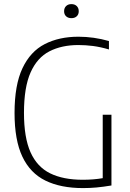

<svg xmlns="http://www.w3.org/2000/svg" viewBox="-20 -932 647 957"><path d="M394 5.5Q282.5 5.5 206.5 -31.8Q130.5 -69 91.5 -151.2Q52.5 -233.5 52.5 -369Q52.5 -508.5 92 -592Q131.5 -675.5 203 -712.2Q274.5 -749 371 -749Q447.5 -749 523 -727.5V-685.5Q480.5 -698 443.5 -702.8Q406.5 -707.5 370.5 -707.5Q287.5 -707.5 226.5 -676.2Q165.5 -645 132.5 -571Q99.5 -497 99.5 -369.5Q99.5 -246 132.2 -173Q165 -100 230 -68Q295 -36 392.5 -36Q447 -36 492 -44V-360H535.5V-7.5Q493.5 -0.5 460.8 2.5Q428 5.5 394 5.5ZM336 -841.5Q319.5 -841.5 309.5 -850.8Q299.5 -860 299.5 -876Q299.5 -892 309.5 -901.8Q319.5 -911.5 336 -911.5Q352.5 -911.5 362.5 -901.8Q372.5 -892 372.5 -876Q372.5 -860 362.5 -850.8Q352.5 -841.5 336 -841.5Z"/></svg>

Font: Encode Sans SemiCondensed SemiCondensed ExtraLight
Style: Regular
Weight: 200
Width: 4
Designer: Multiple Designers
Foundry: Impallari Type
Version: Version 3.000; ttfautohint (v1.8.3) -l 8 -r 50 -G 200 -x 14 